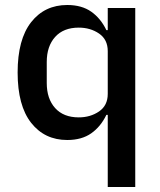

<svg xmlns="http://www.w3.org/2000/svg" viewBox="-20 -548 640 768"><path d="M411 200V-88.5H405.5Q383 -41.5 345 -14.8Q307 12 249 12Q158.5 12 104.5 -56.8Q50.5 -125.5 50.5 -258Q50.5 -390.5 104.5 -459.2Q158.5 -528 249 -528Q307 -528 345 -501.2Q383 -474.5 405.5 -427.5H411V-516H521V200ZM295 -78.5Q341.5 -78.5 376.2 -102.2Q411 -126 411 -172.5V-343.5Q411 -390 376.2 -413.8Q341.5 -437.5 295 -437.5Q234 -437.5 200.5 -400.2Q167 -363 167 -300V-216Q167 -153 200.5 -115.8Q234 -78.5 295 -78.5Z"/></svg>

Font: Lilex Medium
Style: Regular
Weight: 500
Designer: Mike Abbink, Paul van der Laan, Pieter van Rosmalen, Mikhael Khrustik
Foundry: Mikhael Khrustik
Version: Version 1.100